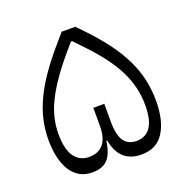

<svg xmlns="http://www.w3.org/2000/svg" viewBox="-113 -708 801 823"><g transform="rotate(-20 287.5 -296.0)"><path d="M173 10Q139 10 114.5 -4.5Q90 -19 74 -45Q58 -71 50 -106.5Q42 -142 42 -185Q42 -231 52 -275.5Q62 -320 84 -366.5Q106 -413 140.5 -462Q175 -511 223 -566L254 -602H316L345 -572Q395 -520 430.5 -472.5Q466 -425 489 -378Q512 -331 522.5 -283.5Q533 -236 533 -185Q533 -96 499.5 -43Q466 10 397 10Q297 10 278 -97H274Q266 -39 242 -14.5Q218 10 173 10ZM182 -57Q224 -57 247 -84Q270 -111 270 -167V-249H320V-167Q320 -107 339 -79.5Q358 -52 397 -52Q438 -52 460.5 -84Q483 -116 483 -185Q483 -267 445 -343Q407 -419 321 -508L282 -549H277L242 -508Q202 -461 173.5 -419.5Q145 -378 126.5 -340.5Q108 -303 99.5 -267Q91 -231 91 -195Q91 -123 115.5 -90Q140 -57 182 -57Z"/></g></svg>

Font: IBM Plex Sans Arabic Light
Style: Regular
Weight: 300
Designer: Mike Abbink, Paul van der Laan, Pieter van Rosmalen, Wael Morcos, Khajak Apelian
Foundry: Bold Monday
Version: Version 1.2